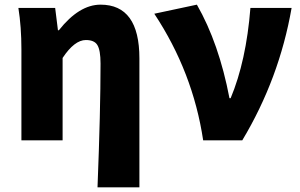

<svg xmlns="http://www.w3.org/2000/svg" viewBox="-20 -603 1291 825"><path d="M399 202Q412 -127 412 -330Q412 -388 398 -410Q385 -431 349 -431Q300 -431 249 -354V0H72V-392Q72 -487 59 -569H217L229 -473H233Q320 -583 412 -583Q579 -583 579 -352V202Z M853 0Q809 -293 643 -544L826 -583Q921 -417 966 -181H971Q1038 -341 1056 -569H1233Q1180 -265 1021 0Z"/></svg>

Font: Source Han Sans CN Heavy
Style: Bold
Weight: 900
Designer: Ryoko NISHIZUKA (kana & ideographs); Paul D. Hunt (Latin, Greek & Cyrillic); Wenlong ZHANG (bopomofo); Sandoll Communica
Foundry: Adobe Systems Incorporated
Version: Version 1.000;PS 1;hotconv 1.0.78;makeotf.lib2.5.61930